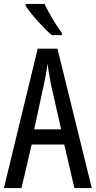

<svg xmlns="http://www.w3.org/2000/svg" viewBox="-20 -963 490 983"><path d="M208 -943H111V-934C137 -891 205 -817 245 -783H297V-794C269 -831 229 -897 208 -943ZM361 0H450L274 -714H173L0 0H90L142 -223H309ZM240 -535 293 -301H155L206 -536C214 -571 220 -607 223 -638C227 -607 233 -572 240 -535Z"/></svg>

Font: Noto Sans Gurmukhi UI ExtraCondensed
Style: Regular
Weight: 400
Width: 2
Designer: Jelle Bosma - Monotype Design Team
Foundry: Monotype Imaging Inc.
Version: Version 2.004